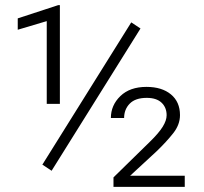

<svg xmlns="http://www.w3.org/2000/svg" viewBox="-20 -730 796 750"><path d="M528.8 -618.7 181.6 -63 145.5 -86.9 492.7 -642.6ZM213.9 -710V-324.2H162.6V-647.5L49.3 -613.8V-658.2L207.5 -710ZM701.7 -43.5V0H423.3V-37.1L564.5 -175.3Q600.6 -210.4 615.7 -235.1Q630.9 -259.8 630.9 -279.8Q630.9 -310.1 611.1 -328.9Q591.3 -347.7 553.2 -347.7Q508.8 -347.7 486.8 -325.2Q464.8 -302.7 464.8 -269H413.1Q413.1 -318.8 450.2 -354.7Q487.3 -390.6 552.2 -390.6Q612.3 -390.6 647.7 -361.3Q683.1 -332 683.1 -280.3Q683.1 -243.2 656.7 -209.7Q630.4 -176.3 592.3 -139.6L488.3 -43.5Z"/></svg>

Font: Vazirmatn RD UI ExtraLight
Style: Regular
Weight: 200
Designer: Saber Rastikerdar
Foundry: Saber Rastikerdar
Version: Version 33.003